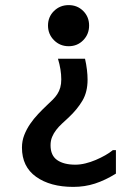

<svg xmlns="http://www.w3.org/2000/svg" viewBox="-20 -570 540 752"><path d="M434 18V110Q392 136 352 149Q312 162 267 162Q177 162 121.5 122.5Q66 83 66 8Q66 -18 75 -41Q84 -64 98 -84.5Q112 -105 129.5 -123.5Q147 -142 164 -158Q177 -170 187 -180Q197 -190 204.5 -201.5Q212 -213 216 -227Q220 -241 220 -259Q220 -297 207 -340H313Q318 -318 320.5 -297Q323 -276 323 -258Q323 -210 303 -176Q283 -142 249 -110Q236 -98 223 -86Q210 -74 200 -61Q190 -48 184 -33.5Q178 -19 178 -1Q178 39 204 57Q230 75 275 75Q294 75 314.5 70Q335 65 355 56.5Q375 48 392.5 38Q410 28 422 18ZM329 -470Q329 -436 306 -412.5Q283 -389 249 -389Q215 -389 191.5 -412.5Q168 -436 168 -470Q168 -504 191.5 -527Q215 -550 249 -550Q283 -550 306 -527Q329 -504 329 -470Z"/></svg>

Font: D2Coding
Style: Bold
Weight: 700
Monospace: yes
Designer: Yong-Rak Park; Jeong-Hwan Yoon; Sang-Min Lee;
Foundry: NHN Corporation
Version: Version 1.3.2; Build 20180524